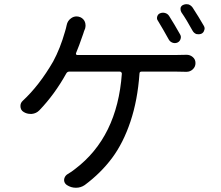

<svg xmlns="http://www.w3.org/2000/svg" viewBox="-20 -841 1040 904"><path d="M828.1 -678.7Q834 -668.9 830.1 -657.2Q826.2 -645.5 815.4 -640.6Q803.7 -635.7 792 -640.1Q780.3 -644.5 774.4 -655.3Q748 -703.1 723.6 -743.2Q716.8 -752 720.2 -763.2Q723.6 -774.4 733.4 -778.3Q745.1 -783.2 757.3 -779.8Q769.5 -776.4 776.4 -765.6Q801.8 -725.6 828.1 -678.7ZM337.9 -590.8Q336.9 -587.9 338.4 -585Q339.8 -582 343.8 -582H805.7Q832 -582 857.4 -583Q858.4 -583 859.4 -583Q875 -583 887.7 -572.3Q900.4 -561.5 900.4 -543.9Q900.4 -526.4 887.7 -514.6Q875 -502.9 858.4 -502.9Q858.4 -502.9 857.4 -502.9Q828.1 -503.9 805.7 -503.9H646.5Q636.7 -503.9 636.7 -494.1Q627.9 -369.1 594.2 -268.6Q560.5 -168 507.8 -97.2Q455.1 -26.4 378.9 30.3Q360.4 43 337.9 43Q337.9 43 336.9 43Q314.5 43 294.9 30.3Q285.2 23.4 282.7 13.7Q280.3 3.9 284.7 -5.9Q289.1 -15.6 298.8 -21.5Q317.4 -32.2 333 -44.9Q532.2 -195.3 553.7 -494.1Q553.7 -498 550.8 -501Q547.9 -503.9 543.9 -503.9H306.6Q296.9 -503.9 292 -495.1Q237.3 -396.5 165 -321.3Q150.4 -306.6 129.9 -304.7Q126 -304.7 123 -304.7Q106.4 -304.7 91.8 -313.5Q76.2 -322.3 76.2 -341.8Q76.2 -356.4 86.9 -366.2Q165 -438.5 230.5 -551.8Q263.7 -613.3 286.1 -692.4Q291 -708 293.9 -722.7Q297.9 -743.2 314.5 -754.9Q326.2 -763.7 340.8 -763.7Q344.7 -763.7 349.6 -762.7Q368.2 -758.8 377.9 -742.2Q382.8 -732.4 382.8 -721.7Q382.8 -714.8 380.9 -707Q375 -693.4 372.1 -682.6Q350.6 -620.1 337.9 -590.8ZM834 -783.2Q830.1 -790 830.1 -796.9Q830.1 -799.8 830.1 -803.7Q833 -814.5 843.8 -818.4Q850.6 -821.3 857.4 -821.3Q862.3 -821.3 867.2 -820.3Q878.9 -816.4 886.7 -805.7Q916 -760.7 939.5 -719.7Q943.4 -713.9 943.4 -707Q943.4 -703.1 941.4 -698.2Q938.5 -686.5 926.8 -681.6Q920.9 -679.7 914.1 -679.7Q909.2 -679.7 904.3 -680.7Q892.6 -685.5 886.7 -696.3Q858.4 -748 834 -783.2Z"/></svg>

Font: Gen Jyuu GothicX Regular
Style: Regular
Weight: 400
Designer: [Source Han Sans]
Ryoko NISHIZUKA  (kana & ideographs); Paul D. Hunt (Latin, Greek & Cyrillic); Wenlong ZHANG  (bopomofo
Version: Version 1.002.20150607